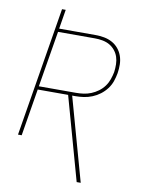

<svg xmlns="http://www.w3.org/2000/svg" viewBox="-100 -803 800 1076"><g transform="rotate(10 300.0 -265.0)"><path d="M413 205 281 -268H108L64 0H43L164 -735H185L167 -625H374Q399 -625 423.5 -620.5Q448 -616 469 -604.5Q490 -593 505 -575Q520 -557 528 -534.5Q536 -512 536.5 -486.5Q537 -461 533 -436Q529 -413 521 -389.5Q513 -366 497.5 -345.5Q482 -325 461.5 -309.5Q441 -294 417.5 -284.5Q394 -275 370 -271.5Q346 -268 322 -268H304L436 205ZM322 -287Q344 -287 365.5 -290Q387 -293 408 -301.5Q429 -310 448 -324Q467 -338 480.5 -356.5Q494 -375 501.5 -396.5Q509 -418 513 -439Q516 -461 515.5 -483.5Q515 -506 508.5 -525.5Q502 -545 488.5 -561.5Q475 -578 457 -588Q439 -598 417.5 -602Q396 -606 374 -606H164L111 -287Z"/></g></svg>

Font: Iosevka Curly ThExObl
Style: Regular
Weight: 100
Width: 7
Italic angle: -9°
Monospace: yes
Designer: Belleve Invis
Foundry: Belleve Invis
Version: Version 11.1.0; ttfautohint (v1.8.3)